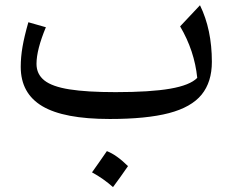

<svg xmlns="http://www.w3.org/2000/svg" viewBox="-20 -458 909 750"><path d="M750.5 -153.8Q739.7 -259.8 683.6 -355L761.2 -437.5Q807.6 -342.8 807.6 -216.3Q807.6 -137.7 767.6 -88.4Q727.5 -39.1 639.9 -16.1Q552.2 6.8 408.7 6.8Q229.5 6.8 145.3 -43.2Q61 -93.3 61 -196.8Q61 -234.9 67.9 -274.9Q74.7 -314.9 90.8 -371.1L159.2 -351.6Q122.6 -263.7 122.6 -208.5Q122.6 -168.5 153.1 -144Q183.6 -119.6 251.5 -108.9Q319.3 -98.1 431.6 -98.1Q567.9 -98.1 645 -111.6Q722.2 -125 750.5 -153.8ZM397.5 132.3Q435.5 147 480 190.9Q465.8 211.4 451.4 231.7Q437 252 421.4 272.9Q384.3 239.7 339.4 215.3Q354.5 193.8 368.7 173.8Q382.8 153.8 397.5 132.3Z"/></svg>

Font: Pinar Medium
Style: Regular
Weight: 500
Designer: Amin Abedi
Version: Version 3.000